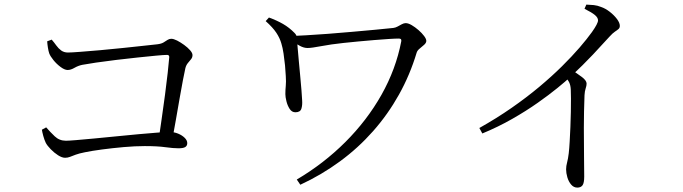

<svg xmlns="http://www.w3.org/2000/svg" viewBox="-20 -785 3010 846"><path d="M677.6 -159.3Q684.2 -205.2 692.1 -259.5Q700 -313.8 707.1 -367.4Q714.1 -421 719 -464.5Q723.9 -508 725.7 -532.2Q726.7 -543.1 716.1 -543.1Q703.1 -543.1 667.9 -539.8Q632.7 -536.5 586.4 -531.6Q540.1 -526.7 491.6 -520.9Q443 -515.1 403.2 -509.2Q363.3 -503.3 342.4 -499.3Q324.5 -495.6 308.1 -486.1Q291.7 -476.6 278.2 -476.6Q264.9 -476.6 247.1 -489.8Q229.2 -503.1 215.4 -520.2Q201.5 -537.4 196.9 -549.9Q193.5 -559.6 191 -575.7Q188.5 -591.7 187.9 -603L207.8 -610.4Q218.1 -598.6 227.8 -585Q237.4 -571.5 249.7 -562.5Q262.1 -553.6 279.3 -553.6Q294.7 -553.6 333.3 -556.6Q372 -559.6 422 -563.9Q472.1 -568.3 522.8 -573.7Q573.5 -579.1 614.4 -583.5Q655.3 -587.9 673.5 -589.9Q691.2 -592.1 701 -598.2Q710.9 -604.2 718.3 -609.2Q725.8 -614.1 734.6 -614.1Q744.9 -614.1 760.2 -606.4Q775.4 -598.6 791.3 -587.1Q807.1 -575.6 817.7 -563.5Q828.2 -551.4 828.2 -542.4Q828.2 -531.9 821.8 -524.1Q815.5 -516.2 808 -507.4Q800.4 -498.5 796.8 -484.8Q792.7 -466.1 785.9 -431.2Q779 -396.3 771.3 -350.8Q763.6 -305.3 754.8 -256Q746.1 -206.7 737.3 -159.3ZM266.7 -89.8Q253.2 -89.8 235.8 -100.9Q218.4 -112.1 203.4 -127.6Q188.3 -143.1 181.7 -155.6Q175.5 -168.5 170.6 -186.3Q165.8 -204.2 164.6 -213.5L183.5 -223.8Q200.6 -203.9 221.1 -184.4Q241.6 -164.9 270.5 -164.9Q282 -164.9 314.9 -167.6Q347.9 -170.4 394.4 -174.7Q441 -179 492.1 -184.2Q543.3 -189.4 590.7 -193.7Q638.1 -198 674 -200.7Q709.9 -203.5 724.1 -203.5Q746.2 -203.9 764.4 -196.4Q782.6 -188.9 793.8 -177.7Q805.1 -166.6 805.1 -154.4Q805.1 -142.5 796.3 -137.1Q787.6 -131.6 766.3 -131.6Q743.6 -131.6 708.8 -136.4Q673.9 -141.3 617.6 -141.3Q575.3 -141.3 525.2 -136.9Q475 -132.4 429.8 -126.4Q384.6 -120.4 354.7 -114.2Q328.4 -109 313.4 -103.4Q298.4 -97.8 288.3 -93.8Q278.2 -89.8 266.7 -89.8Z M1287.7 6.1Q1406.4 -64 1501.6 -159Q1596.9 -254 1660.8 -367.1Q1724.6 -480.3 1748 -602.6Q1749.2 -609.5 1746.7 -612.3Q1744.2 -615.1 1737.1 -615.1Q1721.5 -615.1 1692.5 -613.2Q1663.5 -611.3 1628 -608.4Q1592.5 -605.5 1556.9 -602.1Q1521.3 -598.7 1493.2 -595.7Q1437.2 -589.7 1395 -581.6Q1352.9 -573.5 1335.2 -573.5Q1318.8 -573.5 1301.3 -583Q1283.9 -592.5 1264.9 -605.3L1265.1 -626.9Q1286.4 -627.1 1328.5 -629.5Q1370.6 -631.8 1423.4 -635.8Q1476.3 -639.8 1530.9 -644.7Q1585.6 -649.6 1633.8 -654Q1681.9 -658.4 1713.3 -661.9Q1722.7 -663.1 1732.1 -668.2Q1741.4 -673.2 1750.5 -678.2Q1759.6 -683.1 1767.6 -683.1Q1778.7 -683.1 1794 -674.3Q1809.2 -665.4 1824.1 -652.4Q1839 -639.4 1848.7 -626.4Q1858.4 -613.4 1858.4 -604.9Q1858.4 -596.3 1849.1 -587.8Q1839.8 -579.4 1829.2 -570.9Q1818.7 -562.5 1815.9 -553Q1786.5 -455 1738 -368.2Q1689.5 -281.3 1624.1 -207.3Q1558.7 -133.2 1477.9 -73.9Q1397.2 -14.5 1303.3 29ZM1281.5 -290.3Q1265.8 -290.3 1256.2 -305.3Q1246.5 -320.4 1242 -339.2Q1237.4 -357.9 1237.4 -370.1Q1237.4 -389.4 1239.2 -407Q1241 -424.6 1239.2 -450.4Q1238.4 -470.5 1235.9 -496.8Q1233.3 -523 1229.4 -549Q1225.5 -574.9 1219.8 -593.2Q1213 -617.3 1197.5 -640.7Q1182.1 -664 1150.7 -692L1165 -707.8Q1199.3 -695.4 1227 -679.5Q1254.8 -663.5 1277.8 -639.8Q1285.5 -632.2 1287 -623.9Q1288.6 -615.7 1288.8 -607.3Q1289.2 -598.4 1291.6 -573.6Q1294 -548.7 1296.7 -515.9Q1299.4 -483.1 1302.9 -449.1Q1306.4 -415.1 1308.4 -386.7Q1310.5 -358.3 1311.3 -343.2Q1312.9 -321.4 1307.9 -305.8Q1302.9 -290.3 1281.5 -290.3Z M2092.1 -221Q2168.1 -263.7 2234 -309.5Q2299.9 -355.3 2355.8 -402Q2411.6 -448.8 2456.2 -492.9Q2500.7 -537 2533.8 -575.4Q2566.9 -613.8 2588.3 -643.7Q2615.1 -681.6 2615.1 -695.3Q2615.1 -707.1 2601.4 -718.7Q2587.7 -730.2 2555.5 -746.3L2563.5 -764.7Q2580.1 -764.3 2596.4 -762.6Q2612.6 -760.8 2628.3 -754.4Q2647.7 -747.8 2666.6 -733.1Q2685.6 -718.4 2698.4 -701.4Q2711.1 -684.4 2711.1 -671.3Q2711.1 -662.2 2705.5 -657.3Q2699.9 -652.3 2689.8 -645.7Q2679.6 -639.1 2665.6 -623.5Q2635.6 -590.3 2592.9 -544.8Q2550.2 -499.4 2493.1 -446Q2472.7 -427 2436 -397.1Q2399.3 -367.2 2349.2 -331.9Q2299.1 -296.5 2237.2 -261.2Q2175.3 -225.8 2105.3 -196.9ZM2523.9 41.6Q2507.9 41.6 2496.7 28.4Q2485.5 15.3 2479.9 -3.6Q2474.4 -22.5 2474.4 -38.8Q2474.4 -53 2478.7 -68.9Q2483 -84.7 2486 -109.5Q2488.4 -130.1 2490.1 -160.6Q2491.8 -191.1 2493.3 -225.1Q2494.8 -259.1 2495.3 -291.9Q2495.8 -324.6 2495.8 -350.6Q2495.8 -376.6 2495 -389.6Q2494.2 -408.7 2488.3 -421.4Q2482.4 -434.1 2464.9 -453.3L2495.4 -479.4Q2521.8 -462 2543.3 -446.2Q2564.7 -430.3 2564.7 -416.7Q2564.7 -407.3 2560.6 -395.5Q2556.5 -383.7 2555.5 -365.5Q2552.7 -292.8 2552.6 -221.7Q2552.6 -150.6 2553.4 -94Q2554.2 -37.4 2554.2 -7Q2554.2 20.6 2547 31.1Q2539.7 41.6 2523.9 41.6Z"/></svg>

Font: Noto Serif KR ExtraLight
Style: Regular
Weight: 200
Designer: Ryoko NISHIZUKA 西塚涼子 (kana & ideographs); Frank Grießhammer (Latin, Greek & Cyrillic); Wenlong ZHANG 张文龙 (bopomofo); San
Foundry: Adobe
Version: Version 2.002-H1;hotconv 1.1.0;makeotfexe 2.6.0